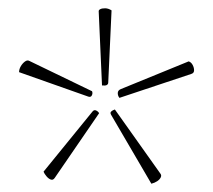

<svg xmlns="http://www.w3.org/2000/svg" viewBox="-20 -700 513 463"><path d="M112 -271Q108 -265 102.5 -267Q97 -269 92 -275Q87 -281 85 -286L203 -431Q207 -436 212 -433.5Q217 -431 219 -427ZM193 -467 26 -526Q26 -533 30 -540Q34 -547 40 -551.5Q46 -556 51 -553L202 -480Q204 -475 201.5 -470Q199 -465 193 -467ZM345 -257 248 -423Q245 -428 248 -431Q251 -434 257 -436L367 -281Q370 -277 367.5 -272Q365 -267 359 -263Q353 -259 345 -257ZM226 -494 218 -673Q218 -676 222 -678Q226 -680 233.5 -680Q241 -680 249 -675L241 -501Q241 -497 237.5 -495Q234 -493 226 -494ZM268 -464Q264 -469 264 -475.5Q264 -482 271 -485L435 -552Q441 -550 444.5 -543.5Q448 -537 448 -530.5Q448 -524 442 -522Z"/></svg>

Font: Yanone Kaffeesatz ExtraLight ExtraLight
Style: Regular
Weight: 250
Version: Version 2.003